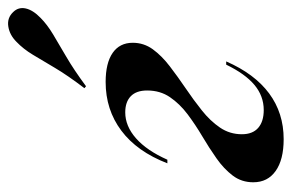

<svg xmlns="http://www.w3.org/2000/svg" viewBox="-143 -566 720 474"><g transform="rotate(-90 217.0 -329.0)"><path d="M110.5 11.3Q59.7 11.3 31.9 -8.5Q4 -28.2 4 -63.7Q4 -92.7 20.6 -114.5Q37.1 -136.3 62.9 -154.4Q88.7 -172.6 117.3 -189.5Q146 -206.5 171.8 -225.8Q197.6 -245.2 214.1 -269.4Q230.6 -293.5 230.6 -325.8Q230.6 -352.4 216.5 -366.1Q202.4 -379.8 176.6 -379.8Q142.7 -379.8 112.5 -353.2Q82.3 -326.6 59.7 -275.8H50.8Q79.8 -350.8 131.5 -389.5Q183.1 -428.2 251.6 -428.2Q298.4 -428.2 323.4 -410.9Q348.4 -393.5 348.4 -361.3Q348.4 -333.9 332.3 -311.7Q316.1 -289.5 290.3 -269.8Q264.5 -250 235.9 -230.6Q207.3 -211.3 181.5 -190.7Q155.6 -170.2 139.1 -146Q122.6 -121.8 122.6 -91.9Q122.6 -65.3 138.3 -51.6Q154 -37.9 182.3 -37.9Q216.9 -37.9 244.4 -60.9Q271.8 -83.9 294.4 -130.6H302.4Q271.8 -60.5 223.4 -24.6Q175 11.3 110.5 11.3ZM241.1 -476.6 236.3 -480.6Q267.7 -521.8 286.3 -553.2Q304.8 -584.7 319 -608.1Q333.1 -631.5 350.8 -648.4Q367.7 -665.3 388.7 -668.5Q409.7 -671.8 424.2 -656.5Q437.1 -643.5 433.1 -625.4Q429 -607.3 409.7 -588.7Q393.5 -572.6 369.4 -558.1Q345.2 -543.5 313.3 -525Q281.5 -506.5 241.1 -476.6Z"/></g></svg>

Font: Playfair 144pt
Style: Bold Italic
Weight: 700
Italic angle: -15.6°
Designer: Claus Eggers Sørensen
Foundry: Claus Eggers Sørensen
Version: Version 2.203